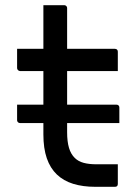

<svg xmlns="http://www.w3.org/2000/svg" viewBox="-20 -720 540 740"><path d="M45.9 -316.6H428.9Q433.9 -316.6 437 -313.6Q440 -310.6 440 -305.6Q440 -290.5 440 -275.9Q440 -261.3 440 -245.8H56.9Q53.9 -245.8 51.4 -247.3Q48.9 -248.8 47.4 -251.3Q45.9 -253.8 45.9 -256.8Q45.9 -272.3 45.9 -286.9Q45.9 -301.5 45.9 -316.6ZM45.9 -531.8H423Q428.1 -531.8 431.1 -528.8Q434.1 -525.8 434.1 -520.8Q434.1 -507.8 434.1 -495.7Q434.1 -483.7 434.1 -471.8Q434.1 -459.9 434.1 -446.2H57Q55 -446.2 53 -447.2Q50.9 -448.2 49.4 -449.7Q47.9 -451.2 46.9 -453.2Q45.9 -455.2 45.9 -457.2Q45.9 -470.9 45.9 -482.8Q45.9 -494.7 45.9 -506.7Q45.9 -518.8 45.9 -531.8ZM434.1 -86.8Q434.1 -67.9 434.1 -48.9Q434.1 -30 434.1 -11Q434.1 -5.8 431.4 -2.9Q428.7 0 423.1 0Q413.7 0 404.3 0Q394.9 0 385.4 0Q376 0 366.7 0Q357.4 0 347.5 0Q299.2 0 262 -11.5Q224.7 -23.1 199.1 -47.5Q173.5 -72 160.3 -110.2Q147.2 -148.4 147.2 -201.9Q147.2 -251 147.2 -300Q147.2 -349.1 147.2 -398.2Q147.2 -447.3 147.2 -496.5Q147.2 -545.7 147.2 -595.4Q147.2 -621.7 147.2 -647.8Q147.2 -673.8 147.2 -700Q167.6 -700 187.6 -700Q207.7 -700 227.7 -700Q230.7 -700 233.2 -698.5Q235.7 -697 237.2 -694.5Q238.7 -692 238.7 -689Q238.7 -628.9 238.7 -569.3Q238.7 -509.8 238.7 -449.7Q238.7 -389.6 238.7 -330Q238.7 -270.4 238.7 -210.4Q238.7 -174.2 245.9 -150.1Q253 -126.1 268.3 -111.2Q281.8 -97.9 302.3 -92.4Q322.9 -86.8 351.9 -86.8Q363.6 -86.8 375.1 -86.8Q386.7 -86.8 398 -86.8Q409.4 -86.8 420.8 -86.8Z"/></svg>

Font: Recursive Sans Linear Light
Style: Regular
Weight: 300
Version: Version 1.085